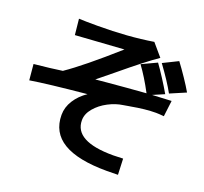

<svg xmlns="http://www.w3.org/2000/svg" viewBox="-134 -923 1176 1107"><g transform="rotate(20 454.0 -369.5)"><path d="M628 27Q450 27 361 -26.5Q272 -80 272 -188Q272 -235 299 -277.5Q326 -320 372 -351Q132 -328 29 -311L20 -408Q122 -418 196 -429H193Q296 -499 484 -666L187 -646L177 -743Q212 -741 293 -741Q477 -741 631 -766L695 -691Q624 -643 482 -525L385 -446L459 -453Q516 -458 574.5 -463Q633 -468 690 -472Q645 -557 600 -618L692 -661Q714 -631 743.5 -585Q773 -539 793 -504L723 -474Q787 -478 841 -480L829 -382Q797 -385 780 -385Q715 -385 629 -369L622 -368L587 -362Q543 -356 498 -332.5Q453 -309 423 -273.5Q393 -238 393 -199Q393 -70 631 -70L692 -72L696 26Q680 27 628 27ZM713 -666 804 -711Q829 -678 860 -632Q891 -586 908 -556L812 -515Q778 -577 713 -666Z"/></g></svg>

Font: 카카오 큰글씨 ExtraBold
Style: Regular
Weight: 800
Designer: Park Young-rak; Lee Sang-min; Kim Jung-jin; Min Bon; Park Min-gyu;
Foundry: Kakao Corporation
Version: Version 2.003